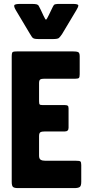

<svg xmlns="http://www.w3.org/2000/svg" viewBox="-20 -963 456 983"><path d="M230 -886 244 -915Q252 -932 256 -937.5Q260 -943 285 -943H352Q381 -943 381 -935Q381 -927 371 -911L298 -789Q288 -774 281.5 -768.5Q275 -763 250 -763H179Q161 -763 154 -765.5Q147 -768 143 -774.5Q139 -781 132 -792L61 -911Q51 -928 53 -935.5Q55 -943 85 -943H139Q159 -943 167 -941Q175 -939 178.5 -932.5Q182 -926 189 -912L203 -882Q213 -860 216.5 -862.5Q220 -865 230 -886ZM180 -266V-166Q180 -150 188.5 -145Q197 -140 212 -140H369Q387 -140 391.5 -136.5Q396 -133 396 -118V-32Q396 -11 388 -5.5Q380 0 360 0H72Q53 0 46.5 -6Q40 -12 40 -32V-673Q40 -693 45 -696.5Q50 -700 72 -700H350Q373 -700 380.5 -696Q388 -692 388 -675V-583Q388 -568 384 -564Q380 -560 366 -560H207Q192 -560 186 -556Q180 -552 180 -537V-445Q180 -432 183 -428.5Q186 -425 199 -425H312Q322 -425 326.5 -422Q331 -419 331 -408V-309Q331 -290 312 -290H210Q194 -290 187 -286Q180 -282 180 -266Z"/></svg>

Font: Railroad Gothic CC
Style: Bold
Weight: 700
Designer: indestructible type*
Foundry: Cowboy Collective
Version: Version 1.000